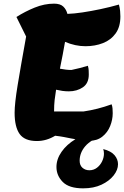

<svg xmlns="http://www.w3.org/2000/svg" viewBox="-20 -746 679 1051"><path d="M182 26Q115 26 87.5 -12.5Q60 -51 60 -129Q60 -179 76.5 -279.5Q93 -380 123 -546L70 -653Q117 -683 170 -704.5Q223 -726 276 -726Q310 -726 326.5 -710Q343 -694 349 -670Q384 -671 431 -678Q478 -685 530 -696Q582 -707 631 -721Q636 -702 637.5 -686Q639 -670 639 -656Q639 -599 613 -563Q587 -527 543.5 -510Q500 -493 448 -493Q392 -493 336 -517Q330 -483 323 -445.5Q316 -408 308 -370Q324 -367 339.5 -365Q355 -363 371 -363Q391 -367 416.5 -373.5Q442 -380 461 -386Q465 -373 465.5 -359.5Q466 -346 466 -338Q466 -290 433.5 -268Q401 -246 357 -246Q338 -246 321 -248.5Q304 -251 287 -255Q282 -225 279 -198Q276 -171 276 -136H438Q514 -147 591 -175Q595 -164 596 -152Q597 -140 597 -126Q597 -91 583 -56Q569 -21 540 2Q511 25 467 25Q444 25 420 21Q396 17 370 12Q351 8 329.5 4Q308 0 282 -3Q234 26 182 26ZM435 285Q358 285 323.5 250Q289 215 289 168Q289 125 317 85Q345 45 392 16.5Q439 -12 496 -22H548V-6Q478 18 447 54Q416 90 416 134Q416 159 431.5 172.5Q447 186 469 186Q493 186 511 172Q529 158 539 137Q549 116 549 95Q549 81 545 70Q588 81 607 103.5Q626 126 626 153Q626 184 602 214.5Q578 245 535.5 265Q493 285 435 285Z"/></svg>

Font: Lemon
Style: Regular
Weight: 400
Designer: Eduardo Rodriguez Tunni
Foundry: Eduardo Rodriguez Tunni
Version: Version 1.003; ttfautohint (v1.8.4.7-5d5b);gftools[0.9.24]